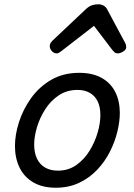

<svg xmlns="http://www.w3.org/2000/svg" viewBox="-20 -860 629 899"><path d="M241 19Q179 19 136 -6Q93 -31 71.5 -75.5Q50 -120 50 -176Q50 -229 69 -288.5Q88 -348 125.5 -400.5Q163 -453 219.5 -486Q276 -519 351 -519Q413 -519 455.5 -495.5Q498 -472 519.5 -429.5Q541 -387 541 -331Q541 -291 529.5 -243.5Q518 -196 494.5 -149.5Q471 -103 435 -65Q399 -27 350.5 -4Q302 19 241 19ZM251 -61Q300 -61 337 -87Q374 -113 399 -153.5Q424 -194 437 -238.5Q450 -283 450 -321Q450 -360 437 -386Q424 -412 400 -425.5Q376 -439 343 -439Q293 -439 255 -413.5Q217 -388 191.5 -348Q166 -308 153 -264Q140 -220 140 -183Q140 -144 153.5 -116.5Q167 -89 192 -75Q217 -61 251 -61ZM245 -610Q232 -610 222.5 -621Q213 -632 213 -644Q213 -653 217 -659Q221 -665 225 -669L383 -818Q397 -831 411 -835.5Q425 -840 441 -840Q454 -840 465.5 -833.5Q477 -827 483 -814L565 -661Q569 -654 570 -649Q571 -644 571 -639Q571 -627 556.5 -618.5Q542 -610 532 -610Q522 -610 516.5 -615Q511 -620 506 -626L420 -739L273 -625Q267 -621 260 -615.5Q253 -610 245 -610Z"/></svg>

Font: Playwrite HR
Style: Regular
Weight: 400
Designer: Veronika Burian, José Scaglione
Foundry: TypeTogether
Version: Version 1.002